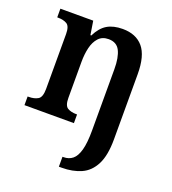

<svg xmlns="http://www.w3.org/2000/svg" viewBox="-142 -654 894 1000"><g transform="rotate(20 305.0 -154.0)"><path d="M299 240V185H305Q334 185 354.5 168.5Q375 152 386 112.5Q397 73 397 4V-336Q397 -401 379 -437Q361 -473 316 -473Q281 -473 260.5 -450.5Q240 -428 231.5 -392Q223 -356 223 -314V-114Q223 -71 242 -59.5Q261 -48 292 -48H295V0H21V-48H27Q58 -48 78 -60Q98 -72 98 -118V-422Q98 -465 79 -476.5Q60 -488 29 -488H25V-536H207L219 -460H224Q247 -507 281 -527.5Q315 -548 367 -548Q441 -548 480.5 -501.5Q520 -455 520 -353V8Q520 97 494 148Q468 199 421.5 219.5Q375 240 315 240Z"/></g></svg>

Font: Noto Serif Ethiopic SemiCondensed SemiBold
Style: Regular
Weight: 600
Width: 4
Designer: Monotype Design Team
Foundry: Monotype Imaging Inc.
Version: Version 2.102; ttfautohint (v1.8.4.7-5d5b)